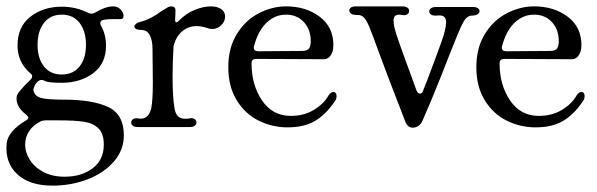

<svg xmlns="http://www.w3.org/2000/svg" viewBox="-23 -400 1876 603"><path d="M59 -22Q66 -26 66 -30Q66 -34 59 -40Q29 -63 29 -90Q29 -96 30 -99Q31 -105 44.5 -120.5Q58 -136 72 -149Q78 -155 78 -160Q78 -166 72 -170Q32 -205 32 -257Q32 -316 72.5 -347.5Q113 -379 171 -379Q215 -379 253 -360Q259 -357 265 -357Q269 -357 275 -360Q308 -380 332 -380Q347 -380 356 -370Q365 -360 365 -350Q365 -340 356 -340Q351 -340 334 -340Q317 -340 303 -338Q292 -336 292 -327Q292 -323 295 -318Q310 -290 310 -257Q310 -200 269.5 -170Q229 -140 171 -140Q154 -140 140 -141Q126 -142 117 -146Q113 -149 107 -149Q102 -149 97 -145Q90 -140 85.5 -130Q81 -120 82 -116Q86 -98 105.5 -92.5Q125 -87 179 -87Q267 -87 316.5 -64Q366 -41 366 25Q366 71 335 107Q304 143 252.5 163Q201 183 142 183Q69 183 30.5 146.5Q-8 110 -2 50Q2 12 59 -22ZM171 -166Q207 -166 227 -191.5Q247 -217 247 -259Q247 -302 227 -328Q207 -354 171 -354Q135 -354 115 -328Q95 -302 95 -259Q95 -217 115 -191.5Q135 -166 171 -166ZM103 -18Q80 -6 68 12.5Q56 31 56 54Q56 79 71 102.5Q86 126 114 140.5Q142 155 180 155Q233 155 268 128.5Q303 102 303 54Q303 20 286.5 3.5Q270 -13 241.5 -17.5Q213 -22 162 -22H122Q111 -22 103 -18Z M420 -332Q451 -340 484 -365Q488 -367 498 -373.5Q508 -380 514 -380Q528 -380 528 -368Q528 -352 527 -339V-337Q527 -331 530 -330Q533 -329 538 -334Q560 -357 587.5 -368.5Q615 -380 639 -380Q652 -380 660 -377Q684 -369 684 -348Q684 -333 672 -321Q660 -309 644 -309Q635 -309 631 -311Q610 -318 595 -318Q569 -318 549.5 -302Q530 -286 522 -255Q519 -201 519 -160Q519 -96 525 -60Q528 -43 536 -35Q544 -27 559 -27Q566 -27 571 -28L577 -29Q585 -29 589.5 -25Q594 -21 594 -15Q594 -9 588.5 -5Q583 -1 573 -1H410Q400 -1 394.5 -5Q389 -9 389 -15Q389 -22 395 -26Q401 -30 412 -28Q427 -25 437.5 -33.5Q448 -42 452 -60Q457 -85 457 -139L456 -246Q456 -273 447.5 -289.5Q439 -306 420 -306Q410 -306 404.5 -309Q399 -312 399 -317Q399 -321 404.5 -325.5Q410 -330 420 -332Z M875 -380Q938 -380 981 -347.5Q1024 -315 1024 -259Q1024 -238 1015.5 -226Q1007 -214 995 -214L782 -215Q767 -215 767 -201Q767 -133 800 -84.5Q833 -36 890 -36Q932 -36 963 -55Q994 -74 1008 -99Q1015 -111 1024 -111Q1034 -111 1034 -98Q1034 -88 1028 -81Q1000 -40 966 -20Q932 0 880 0Q832 0 789.5 -21Q747 -42 720.5 -85Q694 -128 694 -189Q694 -250 721 -293.5Q748 -337 790 -358.5Q832 -380 875 -380ZM774 -251Q774 -239 788 -239L925 -240Q943 -240 948 -248.5Q953 -257 953 -270Q953 -307 931.5 -330.5Q910 -354 875 -354Q841 -354 814.5 -329Q788 -304 775 -256Q774 -254 774 -251Z M1169 -230Q1147 -291 1137.5 -314Q1128 -337 1119.5 -345.5Q1111 -354 1097 -353H1096Q1086 -353 1080 -357Q1074 -361 1074 -367Q1074 -373 1079.5 -376.5Q1085 -380 1095 -380H1241Q1251 -380 1256.5 -376Q1262 -372 1262 -366Q1262 -359 1256 -355Q1250 -351 1239 -353Q1236 -354 1230 -354Q1213 -354 1213 -335Q1213 -319 1222 -291.5Q1231 -264 1254 -201Q1259 -187 1267 -166Q1275 -145 1285 -116Q1289 -106 1296 -106Q1303 -106 1306 -116Q1309 -124 1311.5 -130Q1314 -136 1316 -141Q1351 -233 1364.5 -271.5Q1378 -310 1378 -330Q1378 -343 1371 -348Q1364 -353 1348 -351H1343Q1335 -351 1330 -355Q1325 -359 1325 -364Q1325 -370 1330.5 -374Q1336 -378 1346 -378H1462Q1472 -378 1477.5 -374.5Q1483 -371 1483 -365Q1483 -359 1476.5 -355Q1470 -351 1459 -351Q1443 -351 1431 -328.5Q1419 -306 1391 -234Q1384 -216 1359.5 -154Q1335 -92 1304 -21Q1300 -11 1291.5 -5Q1283 1 1274 1Q1257 1 1250 -18Q1195 -159 1169 -230Z M1654 -380Q1717 -380 1760 -347.5Q1803 -315 1803 -259Q1803 -238 1794.5 -226Q1786 -214 1774 -214L1561 -215Q1546 -215 1546 -201Q1546 -133 1579 -84.5Q1612 -36 1669 -36Q1711 -36 1742 -55Q1773 -74 1787 -99Q1794 -111 1803 -111Q1813 -111 1813 -98Q1813 -88 1807 -81Q1779 -40 1745 -20Q1711 0 1659 0Q1611 0 1568.5 -21Q1526 -42 1499.5 -85Q1473 -128 1473 -189Q1473 -250 1500 -293.5Q1527 -337 1569 -358.5Q1611 -380 1654 -380ZM1553 -251Q1553 -239 1567 -239L1704 -240Q1722 -240 1727 -248.5Q1732 -257 1732 -270Q1732 -307 1710.5 -330.5Q1689 -354 1654 -354Q1620 -354 1593.5 -329Q1567 -304 1554 -256Q1553 -254 1553 -251Z"/></svg>

Font: Hina Mincho
Style: Regular
Weight: 400
Designer: satsuyako
Foundry: satsuyako
Version: Version 1.100